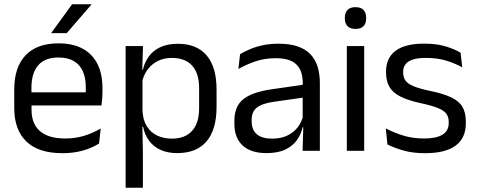

<svg xmlns="http://www.w3.org/2000/svg" viewBox="-20 -703 2224 895"><path d="M271.1 11.1Q159.6 11.1 103 -43.4Q46.4 -97.8 46.4 -199.7V-286.6Q46.4 -389.4 99.1 -445.1Q151.7 -500.9 252.5 -500.9Q320.4 -500.9 366.1 -475.7Q411.7 -450.4 434.7 -403.9Q457.6 -357.4 457.6 -293V-274.8Q457.6 -259.1 456.4 -243Q455.2 -226.9 453 -211.4H378.7Q379.5 -235.6 379.7 -257.1Q379.9 -278.6 379.9 -296.4Q379.9 -341 365.6 -371.8Q351.4 -402.6 323.2 -418.8Q294.9 -435 252.5 -435Q189.4 -435 158 -398.5Q126.6 -362.1 126.6 -294.1V-247.4L127 -237.5V-190.8Q127 -160.4 136 -135.9Q145 -111.3 164.1 -93.8Q183.3 -76.2 213 -66.8Q242.8 -57.5 284.2 -57.5Q331.3 -57.5 372.3 -70Q413.3 -82.6 449.4 -104.2L441.8 -34Q409.6 -13.5 366.4 -1.2Q323.3 11.1 271.1 11.1ZM89.1 -211.4V-272.7H435.9V-211.4ZM316.1 -683.1H406.1V-681.7L290.9 -548.4H219.2V-549.7Z M806 10.7Q761.1 10.7 728 -4.5Q694.9 -19.7 674.6 -47.5Q654.2 -75.3 647.1 -112.3H620.3L644.2 -188.5Q646 -144.6 663.8 -115.3Q681.6 -86 712 -71.4Q742.4 -56.8 781.1 -56.8Q842.7 -56.8 875.4 -93Q908.2 -129.1 908.2 -198.7V-292Q908.2 -361 875.7 -397Q843.2 -433 780.8 -433Q744.2 -433 715.5 -418.6Q686.9 -404.2 668.3 -379.2Q649.7 -354.2 642.6 -321.8L622.6 -378.4H646.2Q653.9 -411.9 673.3 -439.2Q692.7 -466.5 726.3 -482.7Q759.9 -498.9 809.5 -498.9Q897.4 -498.9 943.5 -444.3Q989.5 -389.7 989.5 -285.4V-204.6Q989.5 -99.5 943.2 -44.4Q896.8 10.7 806 10.7ZM565.6 172V-488.2H646.5L642.9 -370.5L644.2 -345.7V-140L643.6 -123.4L646.1 13.3V172Z M1390.4 0 1394 -118.6 1390.9 -131.1V-286.5L1391.3 -314.9Q1391.3 -374.3 1361.2 -403Q1331 -431.7 1265.4 -431.7Q1213.2 -431.7 1169.4 -416.5Q1125.6 -401.3 1091.4 -381.5L1099 -450.4Q1118.1 -462 1144.4 -473.3Q1170.7 -484.7 1204.3 -492Q1237.9 -499.3 1278.3 -499.3Q1330.8 -499.3 1367.6 -486.6Q1404.4 -473.9 1427.2 -449.9Q1450 -425.8 1460.5 -392Q1471 -358.1 1471 -316.2V0ZM1222.4 10.7Q1149.9 10.7 1111.3 -24.6Q1072.6 -60 1072.6 -125.7V-140Q1072.6 -207.4 1114.3 -240.7Q1156 -274.1 1247.2 -286.9L1401.5 -309.2L1405.9 -249.8L1257 -228.6Q1201.2 -220.7 1177.2 -201.4Q1153.1 -182 1153.1 -144.5V-136.6Q1153.1 -97.9 1176.9 -77.4Q1200.7 -56.8 1248.1 -56.8Q1289.9 -56.8 1319.9 -71.4Q1349.9 -86 1368.4 -110.5Q1387 -135.1 1393.5 -165.2L1406.2 -109.8H1390.7Q1383.6 -77.8 1364.3 -50.3Q1345.1 -22.8 1310.5 -6.1Q1275.9 10.7 1222.4 10.7Z M1596.7 0V-488.2H1677.6V0ZM1637.2 -568.2Q1612.2 -568.2 1599.8 -581.2Q1587.4 -594.3 1587.4 -617.7V-620.2Q1587.4 -643.5 1599.8 -656.6Q1612.2 -669.6 1637.2 -669.6Q1662.2 -669.6 1674.5 -656.6Q1686.9 -643.5 1686.9 -620.2V-617.7Q1686.9 -593.9 1674.5 -581Q1662.2 -568.2 1637.2 -568.2Z M1961.9 11.1Q1903 11.1 1859.1 -1.8Q1815.2 -14.6 1786 -29.7L1778.3 -104.5Q1814.9 -85.3 1858.7 -71.4Q1902.5 -57.5 1957.8 -57.5Q2014.5 -57.5 2043.1 -75.6Q2071.7 -93.7 2071.7 -129.2V-134.5Q2071.7 -157.4 2060.8 -172.5Q2049.8 -187.7 2021.9 -199.2Q1993.9 -210.7 1942.4 -221.8Q1880.9 -235.3 1845.4 -253.5Q1809.9 -271.8 1794.8 -298.9Q1779.6 -326.1 1779.6 -365.1V-369.7Q1779.6 -433.3 1824.2 -466.5Q1868.7 -499.6 1957.8 -499.6Q2015.4 -499.6 2057.7 -486.7Q2100 -473.7 2127 -457.3L2134.7 -388.9Q2101.9 -407.8 2059.9 -420.5Q2017.9 -433.1 1965.6 -433.1Q1927.6 -433.1 1904.1 -425.3Q1880.7 -417.5 1870 -403.2Q1859.3 -388.8 1859.3 -368.9V-365.1Q1859.3 -343 1870 -327.7Q1880.7 -312.3 1907.9 -301.1Q1935.1 -289.8 1983.4 -279.6Q2045.8 -266.8 2082.6 -249.5Q2119.3 -232.2 2135.4 -205.2Q2151.4 -178.3 2151.4 -136.3V-128Q2151.4 -59.1 2103.6 -24Q2055.7 11.1 1961.9 11.1Z"/></svg>

Font: Anek Gurmukhi Medium
Style: Regular
Weight: 500
Designer: Sarang Kulkarni (Gurmukhi), Yesha Goshar (Latin)
Foundry: Ek Type
Version: Version 1.003